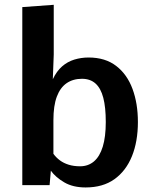

<svg xmlns="http://www.w3.org/2000/svg" viewBox="-20 -782 651 811"><path d="M341.8 9.8Q288.1 9.8 251.5 -11.7Q214.8 -33.2 194.8 -61L189.5 0H74.2V-752L207 -761.7V-551.8L203.1 -447.3Q219.2 -481.4 242.2 -501.5Q265.1 -521.5 293.9 -530.3Q322.8 -539.1 354 -539.1Q424.8 -539.1 470.9 -503.4Q517.1 -467.8 539.8 -406.2Q562.5 -344.7 562.5 -266.6Q562.5 -184.6 537.4 -122.3Q512.2 -60.1 463.4 -25.1Q414.6 9.8 341.8 9.8ZM318.4 -79.6Q352.5 -79.6 377 -100.3Q401.4 -121.1 414.1 -162.6Q426.8 -204.1 426.8 -266.6Q426.8 -328.6 416.3 -368.9Q405.8 -409.2 383.5 -429.2Q361.3 -449.2 326.2 -449.2Q288.6 -449.2 261.5 -430.7Q234.4 -412.1 220 -373.8Q205.6 -335.4 205.6 -274.4V-132.3Q217.3 -116.2 233.2 -104.5Q249 -92.8 270.3 -86.2Q291.5 -79.6 318.4 -79.6Z"/></svg>

Font: Comme SemiBold
Style: Regular
Weight: 600
Version: Version 1.000;gftools[0.9.27]